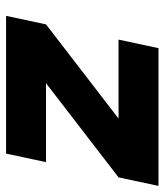

<svg xmlns="http://www.w3.org/2000/svg" viewBox="25 -565 540 630"><g transform="rotate(90 295.0 -250.0)"><path d="M138 -500 110 -369H369L60 -131L32 0H484L512 -131H253L562 -369L590 -500Z"/></g></svg>

Font: LT Wave Text Black Italic
Style: Regular
Weight: 900
Designer: Daniel Lyons
Version: Version 2.5 (Glyphs App)